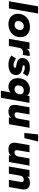

<svg xmlns="http://www.w3.org/2000/svg" viewBox="1724 -2432 890 4379"><g transform="rotate(90 2169.5 -243.0)"><path d="M9 0 126 -668H289L172 0Z M527 10Q457 10 405 -17.5Q353 -45 324 -92.5Q295 -140 295 -200Q295 -285 333 -348Q371 -411 439 -445.5Q507 -480 597 -480Q667 -480 719 -452.5Q771 -425 799.5 -377.5Q828 -330 828 -270Q828 -185 790.5 -122Q753 -59 685 -24.5Q617 10 527 10ZM547 -130Q581 -130 607 -145.5Q633 -161 648.5 -190Q664 -219 664 -258Q664 -297 640 -318.5Q616 -340 576 -340Q544 -340 517.5 -324.5Q491 -309 475.5 -280.5Q460 -252 460 -212Q460 -173 484 -151.5Q508 -130 547 -130Z M866 0 948 -470H1102L1092 -408Q1119 -447 1149.5 -461.5Q1180 -476 1221 -476Q1234 -476 1243.5 -474.5Q1253 -473 1260 -470L1232 -314Q1218 -317 1203.5 -320Q1189 -323 1173 -323Q1135 -323 1106.5 -301Q1078 -279 1070 -229L1029 0Z M1447 10Q1397 10 1344 -6.5Q1291 -23 1247 -57L1314 -162Q1359 -133 1395.5 -120Q1432 -107 1459 -107Q1493 -107 1510 -115Q1527 -123 1527 -139Q1527 -149 1517.5 -156Q1508 -163 1483 -168L1431 -177Q1366 -190 1334.5 -223.5Q1303 -257 1303 -306Q1303 -381 1361.5 -430.5Q1420 -480 1534 -480Q1581 -480 1630 -465.5Q1679 -451 1717 -421L1654 -321Q1625 -338 1590.5 -350.5Q1556 -363 1526 -363Q1497 -363 1482.5 -356Q1468 -349 1468 -334Q1468 -324 1476.5 -319Q1485 -314 1508 -310L1560 -301Q1627 -289 1659.5 -251.5Q1692 -214 1692 -163Q1692 -80 1628 -35Q1564 10 1447 10Z M2049 182 2089 -41Q2066 -16 2032.5 -3Q1999 10 1956 10Q1901 10 1857 -16.5Q1813 -43 1788 -91Q1763 -139 1763 -200Q1763 -284 1796 -347Q1829 -410 1888.5 -445Q1948 -480 2026 -480Q2076 -480 2110.5 -462Q2145 -444 2163 -417L2172 -470H2326L2211 182ZM2015 -130Q2048 -130 2074 -145.5Q2100 -161 2115.5 -190Q2131 -219 2131 -258Q2131 -297 2107 -318.5Q2083 -340 2044 -340Q2012 -340 1985 -324.5Q1958 -309 1943 -280.5Q1928 -252 1928 -212Q1928 -173 1951.5 -151.5Q1975 -130 2015 -130Z M2524 10Q2465 10 2428.5 -12Q2392 -34 2379 -75.5Q2366 -117 2376 -175L2427 -470H2590L2544 -201Q2542 -187 2542 -174Q2542 -161 2547 -151.5Q2552 -142 2563.5 -136Q2575 -130 2595 -130Q2633 -130 2656.5 -152Q2680 -174 2688 -222L2732 -470H2895L2813 0H2659L2667 -49Q2643 -20 2609 -5Q2575 10 2524 10Z M3014 -352 3047 -668H3208L3130 -352Z M3387 10Q3328 10 3291.5 -12Q3255 -34 3242 -75.5Q3229 -117 3239 -175L3290 -470H3453L3407 -201Q3405 -187 3405 -174Q3405 -161 3410 -151.5Q3415 -142 3426.5 -136Q3438 -130 3458 -130Q3496 -130 3519.5 -152Q3543 -174 3551 -222L3595 -470H3758L3676 0H3522L3530 -49Q3506 -20 3472 -5Q3438 10 3387 10Z M3778 0 3860 -470H4014L4006 -421Q4030 -450 4064 -465Q4098 -480 4149 -480Q4193 -480 4224.5 -467.5Q4256 -455 4275 -431Q4294 -407 4299.5 -372.5Q4305 -338 4297 -295L4246 0H4083L4129 -270Q4132 -284 4131 -297Q4130 -310 4125 -319.5Q4120 -329 4108.5 -334.5Q4097 -340 4078 -340Q4040 -340 4016.5 -318Q3993 -296 3985 -248L3941 0Z"/></g></svg>

Font: Gantari ExtraBold
Style: Italic
Weight: 800
Italic angle: -10°
Designer: Anugrah Pasau
Foundry: Lafontype
Version: Version 1.000